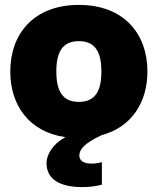

<svg xmlns="http://www.w3.org/2000/svg" viewBox="-20 -552 644 784"><path d="M302 -136C234 -136 210 -182 210 -260C210 -338 234 -384 302 -384C370 -384 394 -338 394 -260C394 -182 370 -136 302 -136ZM22 -260C22 -122 99 -13 247 8C194 37 170 80 170 114C170 186 234 212 316 212C339 212 373 209 396 202V110C382 114 368 116 354 116C326 116 304 107 304 83C304 59 322 34 395 0C518 -33 582 -135 582 -260C582 -414 486 -532 302 -532C118 -532 22 -414 22 -260Z"/></svg>

Font: Aspekta 900
Style: Regular
Weight: 900
Designer: Ivo Dolenc
Version: Version 2.000